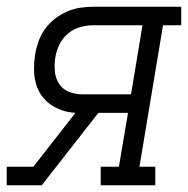

<svg xmlns="http://www.w3.org/2000/svg" viewBox="-33 -550 558 570"><path d="M-13 0V-55H66L191 -215Q170 -216 151 -222.5Q132 -229 116 -240.5Q100 -252 89 -268.5Q78 -285 73 -304.5Q68 -324 68 -345Q68 -366 71 -387Q74 -406 81 -426Q88 -446 100 -463Q112 -480 129 -493.5Q146 -507 165.5 -515.5Q185 -524 205 -527Q225 -530 244 -530H505V-475H451L381 -55H428V0H266V-55H320L347 -215H259L91 0ZM211 -270H356L390 -475H244Q225 -475 205 -469.5Q185 -464 168.5 -450Q152 -436 143 -417Q134 -398 131 -378Q128 -358 130 -337.5Q132 -317 142.5 -301Q153 -285 171.5 -277.5Q190 -270 211 -270Z"/></svg>

Font: Iosevka Slab Light Oblique
Style: Regular
Weight: 300
Italic angle: -9°
Monospace: yes
Designer: Belleve Invis
Foundry: Belleve Invis
Version: Version 11.1.1; ttfautohint (v1.8.3)